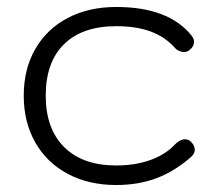

<svg xmlns="http://www.w3.org/2000/svg" viewBox="-20 -520 625 550"><path d="M48 -246Q48 -322 81 -379.5Q114 -437 174 -468.5Q234 -500 313 -500Q462 -500 528 -419Q536 -409 536 -400Q536 -387 523 -377Q517 -371 507 -371Q500 -371 492.5 -374.5Q485 -378 480 -384Q452 -415 411 -430Q370 -445 313 -445Q216 -445 163.5 -393.5Q111 -342 111 -246Q111 -151 164 -98.5Q217 -46 313 -46Q367 -46 410.5 -61.5Q454 -77 482 -107Q496 -121 510 -121Q520 -121 527 -114Q538 -103 538 -91Q538 -81 529 -72Q482 -30 429.5 -10Q377 10 313 10Q234 10 174 -22Q114 -54 81 -112Q48 -170 48 -246Z"/></svg>

Font: Kodchasan Light
Style: Regular
Weight: 300
Version: Version 1.000; ttfautohint (v1.6)